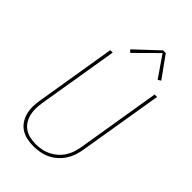

<svg xmlns="http://www.w3.org/2000/svg" viewBox="-283 -1060 1166 1166"><g transform="rotate(45 300.0 -476.5)"><path d="M247 8Q218 8 190 2Q162 -4 139.5 -18.5Q117 -33 102 -55.5Q87 -78 80 -105Q73 -132 73.5 -160.5Q74 -189 79 -218L164 -735H185L99 -215Q95 -189 94.5 -163.5Q94 -138 100 -114Q106 -90 119 -69.5Q132 -49 152 -35.5Q172 -22 196.5 -16.5Q221 -11 247 -11Q271 -11 296 -15.5Q321 -20 344.5 -31.5Q368 -43 388 -60.5Q408 -78 422 -100Q436 -122 444 -146Q452 -170 456 -194L545 -735H566L476 -191Q472 -165 463 -138.5Q454 -112 438.5 -88.5Q423 -65 401 -45.5Q379 -26 353.5 -14Q328 -2 300.5 3Q273 8 247 8ZM262 -809 246 -824 392 -961H415L514 -823L495 -811L401 -947Z"/></g></svg>

Font: Iosevka SS04 Thin Extended
Style: Italic
Weight: 100
Width: 7
Italic angle: -9°
Monospace: yes
Designer: Belleve Invis
Foundry: Belleve Invis
Version: Version 19.0.0; ttfautohint (v1.8.4)